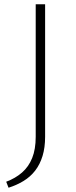

<svg xmlns="http://www.w3.org/2000/svg" viewBox="-20 -678 355 898"><path d="M147 -38V-658H191V-38Q191 12 179 51.5Q167 91 144.5 120Q122 149 90 168.5Q58 188 20 200L9 172Q52 156 83 129Q114 102 130.5 61Q147 20 147 -38Z"/></svg>

Font: Ysabeau Infant ExtraLight
Style: Regular
Weight: 250
Designer: Christian Thalmann (Catharsis Fonts)
Version: Version 2.001;gftools[0.9.30]; featfreeze: ss01,ss02,lnum